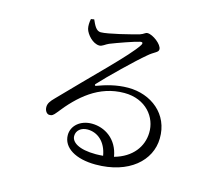

<svg xmlns="http://www.w3.org/2000/svg" viewBox="-107 -882 1214 1050"><g transform="rotate(15 500.0 -357.0)"><path d="M502 -28C405 -28 362 -59 362 -94C362 -126 389 -147 424 -147C481 -147 530 -107 543 -30C530 -29 516 -28 502 -28ZM285 -735C281 -716 280 -695 284 -679C292 -650 329 -607 367 -607C383 -607 397 -622 416 -630C459 -647 546 -678 578 -685C590 -687 596 -683 587 -668C545 -601 364 -429 207 -265C184 -242 175 -228 174 -210C173 -185 188 -170 200 -170C215 -169 223 -175 238 -194C322 -302 423 -392 567 -392C690 -392 757 -304 754 -216C752 -138 702 -68 602 -40C586 -138 511 -184 439 -184C374 -184 327 -143 327 -90C327 -18 403 27 515 27C704 27 816 -76 818 -201C821 -340 710 -425 580 -425C513 -425 454 -407 408 -390C400 -386 396 -394 403 -400C448 -450 581 -579 632 -621C667 -652 690 -653 690 -672C690 -699 635 -741 605 -741C591 -741 588 -731 566 -724C521 -711 395 -679 355 -679C329 -679 316 -709 303 -738Z"/></g></svg>

Font: Noto Serif CJK JP
Style: Regular
Weight: 400
Designer: Ryoko NISHIZUKA 西塚涼子 (kana & ideographs); Frank Grießhammer (Latin, Greek & Cyrillic); Wenlong ZHANG 张文龙 (bopomofo); San
Foundry: Adobe Systems Incorporated
Version: Version 1.000;PS 1;hotconv 16.6.53;makeotf.lib2.5.65590